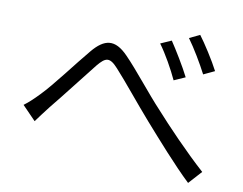

<svg xmlns="http://www.w3.org/2000/svg" viewBox="-76 -828 1153 910"><g transform="rotate(10 500.0 -372.5)"><path d="M50 -251 115 -184C130 -205 153 -235 173 -261C225 -324 310 -435 358 -495C394 -538 413 -546 456 -498C503 -447 580 -351 645 -277C714 -199 806 -94 882 -22L939 -85C850 -165 748 -272 689 -338C624 -407 548 -506 489 -566C424 -633 374 -623 318 -556C259 -486 174 -370 120 -315C94 -288 74 -269 50 -251ZM689 -673 637 -650C670 -605 707 -539 730 -489L784 -513C760 -561 714 -636 689 -673ZM817 -723 767 -699C799 -655 837 -591 863 -541L916 -566C892 -613 843 -689 817 -723Z"/></g></svg>

Font: Noto Sans KR DemiLight
Style: Regular
Weight: 350
Designer: Ryoko NISHIZUKA 西塚涼子 (kana, bopomofo & ideographs); Paul D. Hunt (Latin, Greek & Cyrillic); Sandoll Communications 산돌커뮤니
Foundry: Adobe
Version: Version 2.004;hotconv 1.0.118;makeotfexe 2.5.65603